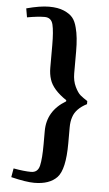

<svg xmlns="http://www.w3.org/2000/svg" viewBox="-61 -787 567 995"><g transform="rotate(5 223.0 -290.0)"><path d="M187 -35V-104Q187 -209 284 -267V-273Q212 -321 196 -373Q187 -400 187 -434V-550Q187 -622 178.5 -657.5Q170 -693 135 -693Q100 -693 44 -683L36 -729Q107 -748 153.5 -748Q200 -748 230.5 -735Q261 -722 276.5 -703.5Q292 -685 300 -652Q313 -605 313 -529V-415Q313 -376 327.5 -346Q342 -316 356.5 -304Q371 -292 393 -278V-262Q336 -233 322 -188Q314 -165 314 -134V-52Q314 85 274 127Q235 168 156 168Q113 168 35 149L43 103Q99 113 134.5 113Q170 113 178.5 76Q187 39 187 -35Z"/></g></svg>

Font: Asul
Style: Bold
Weight: 700
Designer: Mariela Monsalve
Foundry: Mariela Monsalve
Version: Version 1.002